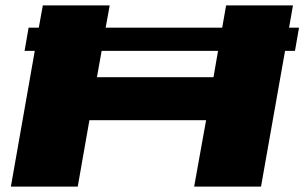

<svg xmlns="http://www.w3.org/2000/svg" viewBox="-20 -695 1134 715"><path d="M71.5 -505.5 86.5 -592H124.5L139.5 -675H388.5L373.5 -592H807.5L822 -675H1071L1056.5 -592H1093.5L1078.5 -505.5H1041.5L952 0H703L747.5 -247.5H313L269.5 0H20.5L109.5 -505.5ZM792 -505.5H358.5L341 -407.5H775Z"/></svg>

Font: Anybody UltraExpanded ExtraBold
Style: Italic
Weight: 800
Width: 9
Italic angle: -10°
Designer: Tyler Finck
Foundry: Etcetera Type Company
Version: Version 1.010; ttfautohint (v1.8.3) -l 8 -r 50 -G 200 -x 14 